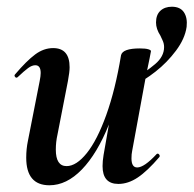

<svg xmlns="http://www.w3.org/2000/svg" viewBox="-20 -538 576 571"><path d="M468 -398Q468 -409 463 -419Q458 -429 457 -432Q444 -452 444 -471Q444 -494 457 -506Q470 -518 491 -518Q516 -518 527 -501.5Q538 -485 535 -458Q530 -423 503.5 -387.5Q477 -352 442.5 -325Q408 -298 378 -284L371 -298Q415 -325 441.5 -347.5Q468 -370 468 -398ZM58 -69Q58 -95 63 -119L98 -297Q101 -312 101 -321Q101 -344 85 -344Q75 -344 63.5 -335.5Q52 -327 33 -309Q31 -307 29 -307Q26 -307 24 -310.5Q22 -314 25 -317Q59 -357 84.5 -376Q110 -395 138 -395Q187 -395 187 -338Q187 -324 182 -297L151 -138Q146 -116 146 -93Q146 -44 178 -44Q207 -44 238 -82.5Q269 -121 296 -196Q323 -271 340 -374L358 -373Q339 -255 304 -168Q269 -81 223.5 -34Q178 13 127 13Q58 13 58 -69ZM285 -44Q285 -59 288 -77L340 -374Q345 -394 396 -394Q413 -394 421 -391.5Q429 -389 429 -386L425 -365Q415 -318 414 -312L373 -89Q371 -80 371 -67Q371 -40 388 -40Q409 -40 446 -80Q447 -81 449 -81Q452 -81 454 -77.5Q456 -74 454 -71Q418 -29 389.5 -10Q361 9 332 9Q285 9 285 -44Z"/></svg>

Font: Cormorant Garamond
Style: Bold Italic
Weight: 700
Italic angle: -10°
Designer: Christian Thalmann (Catharsis Fonts)
Foundry: Catharsis Fonts
Version: Version 4.000